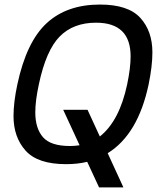

<svg xmlns="http://www.w3.org/2000/svg" viewBox="-20 -710 716 847"><path d="M288.6 -65.9Q311 -65.9 331.1 -69.3L258.8 -225.6H366.2L420.4 -107.9Q506.8 -176.3 541 -337.9Q556.2 -410.2 556.2 -461.4Q556.2 -609.9 403.8 -609.9Q303.2 -609.9 243.2 -548.8Q183.1 -487.8 151.4 -337.9Q135.7 -265.6 135.7 -214.4Q135.7 -143.6 169.7 -104.7Q203.6 -65.9 288.6 -65.9ZM524.4 116.7H417L364.7 3.9Q321.8 14.2 271.5 14.2Q146.5 14.2 93 -45.4Q39.6 -105 39.6 -197.8Q39.6 -258.3 56.6 -337.9Q96.7 -525.4 185.8 -607.7Q274.9 -689.9 420.9 -689.9Q545.4 -689.9 598.9 -631.3Q652.3 -572.8 652.3 -479Q652.3 -418.5 635.7 -337.9Q588.9 -116.7 455.1 -34.2Z"/></svg>

Font: Cadman
Style: Italic
Weight: 400
Italic angle: -12°
Designer: Paul James MIller
Foundry: High-Logic / Made with FontCreator
Version: Version 2.114;March 28, 2021;FontCreator 13.0.0.2683 64-bit